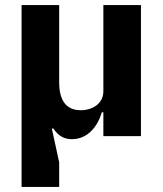

<svg xmlns="http://www.w3.org/2000/svg" viewBox="-20 -536 640 756"><path d="M213 200V103L184 -30H190C212 3 237 12 263 12C327 12 365 -40 381 -94H387V0H535V-516H387V-177C387 -127 343 -102 298 -102C241 -102 213 -140 213 -212V-516H65V200Z"/></svg>

Font: IBM Plex Mono
Style: Bold
Weight: 700
Monospace: yes
Designer: Mike Abbink, Paul van der Laan, Pieter van Rosmalen
Foundry: Bold Monday
Version: Version 2.004